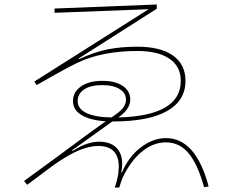

<svg xmlns="http://www.w3.org/2000/svg" viewBox="-20 -791 1040 855"><path d="M909 39 889 43Q860 -61 819.5 -109Q779 -157 719 -157Q666 -157 618.5 -121Q571 -85 535 -18Q526 -2 520 16.5Q514 35 511 44H491Q503 10 507 -20Q509 -40 509 -48Q509 -141 417 -141Q380 -141 334 -122.5Q288 -104 223 -59L101 32L87 15Q155 -34 250 -104Q378 -200 451 -251Q383 -255 344 -278Q305 -301 305 -341Q305 -381 340.5 -406Q376 -431 436 -431Q493 -431 526.5 -408.5Q560 -386 560 -347Q560 -305 507 -268Q785 -275 785 -431Q785 -495 734.5 -529.5Q684 -564 592 -564Q436 -564 326 -512Q277 -489 143 -412L133 -428L642 -750L223 -734V-753L678 -771V-752L331 -531L333 -528Q399 -559 458.5 -571Q518 -583 592 -583Q695 -583 750.5 -543.5Q806 -504 806 -431Q806 -343 724 -296.5Q642 -250 481 -250H480L370 -171L301 -122L304 -119Q367 -160 421 -160Q471 -160 497.5 -134Q524 -108 524 -62Q524 -42 520 -23H523Q553 -94 607.5 -135Q662 -176 719 -176Q852 -176 909 39ZM476 -268Q509 -289 525 -307Q541 -325 541 -347Q541 -377 512.5 -394.5Q484 -412 436 -412Q384 -412 355 -393Q326 -374 326 -341Q326 -306 365.5 -287.5Q405 -269 476 -268Z"/></svg>

Font: IBM Plex Sans JP Thin
Style: Regular
Weight: 100
Designer: Mike Abbink; Paul van der Laan; Pieter van Rosmalen; Wujin Sim; Yejin Wi; Jinhee Kim; Boomi Park; Yona Kim; Kichan Ma
Foundry: Sandoll Inc.
Version: Version 1.001